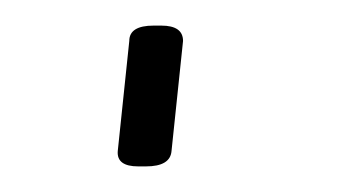

<svg xmlns="http://www.w3.org/2000/svg" viewBox="-20 -128 278 150"><path d="M88 2Q71 2 72 -10L81 -96Q81 -108 100 -108H106Q123 -108 123 -96L114 -10Q113 2 94 2Z"/></svg>

Font: Asap Expanded Expanded Thin
Style: Italic
Weight: 100
Width: 7
Italic angle: -6°
Designer: Pablo Cosgaya
Foundry: Omnibus-Type
Version: Version 3.001; ttfautohint (v1.8.4.7-5d5b)